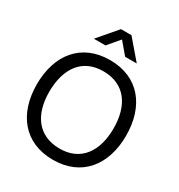

<svg xmlns="http://www.w3.org/2000/svg" viewBox="-218 -1091 1169 1252"><g transform="rotate(30 366.0 -465.0)"><path d="M526.5 -802.5 404.5 -945H325.5L203.5 -802.5H291L365 -890L439 -802.5ZM366 15C581.5 15 702 -138 702 -360C702 -582 581.5 -735 366 -735C150.5 -735 30 -582 30 -360C30 -138 150.5 15 366 15ZM366 -70C205 -71 123.5 -187.5 124.5 -360C125.5 -532.5 205 -651 366 -650C527 -649 607.5 -532.5 607.5 -360C607.5 -187.5 527 -69 366 -70Z"/></g></svg>

Font: Hauora Medium
Style: Regular
Weight: 500
Designer: Wayne Shih
Foundry: WCYS
Version: Version 1.001;hotconv 1.0.109;makeotfexe 2.5.65596